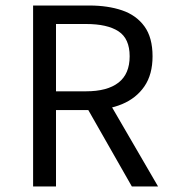

<svg xmlns="http://www.w3.org/2000/svg" viewBox="-20 -676 640 696"><path d="M100 0V-656H304Q371 -656 422.5 -638.5Q474 -621 503.5 -580.5Q533 -540 533 -472Q533 -406 503.5 -363Q474 -320 422.5 -298.5Q371 -277 304 -277H183V0ZM183 -345H292Q369 -345 409.5 -376.5Q450 -408 450 -472Q450 -536 409.5 -562.5Q369 -589 292 -589H183ZM287 -300 353 -344 553 0H458Z"/></svg>

Font: Source Code Pro
Style: Regular
Weight: 400
Monospace: yes
Designer: Paul D. Hunt, Teo Tuominen
Foundry: Adobe Systems Incorporated
Version: Version 1.018;hotconv 1.0.116;makeotfexe 2.5.65601